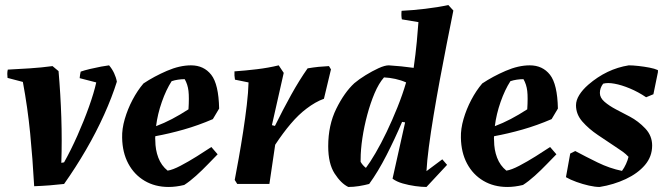

<svg xmlns="http://www.w3.org/2000/svg" viewBox="-20 -732 2650 764"><path d="M116 9Q110 -100 100 -202Q90 -304 71 -406L10 -422Q9 -429 9 -438Q9 -447 11 -455Q51 -457 98 -460Q145 -463 189 -469L213 -449Q221 -356 224 -264.5Q227 -173 224 -84L235 -86Q262 -134 288 -192.5Q314 -251 334 -307Q354 -363 363 -404L297 -421Q297 -425 298.5 -434Q300 -443 301 -447Q315 -452 338 -457.5Q361 -463 382.5 -467Q404 -471 414 -472Q426 -458 434 -441Q442 -424 445 -407Q426 -346 394.5 -276Q363 -206 322 -135.5Q281 -65 235 0Q210 3 178 5.5Q146 8 116 9Z M651 12Q597 12 555.5 -12.5Q514 -37 490.5 -81Q467 -125 466 -184Q465 -219 476.5 -258.5Q488 -298 507.5 -335Q527 -372 551 -400Q593 -428 644 -450Q695 -472 740 -472Q791 -472 820.5 -434.5Q850 -397 852 -300L827 -258Q769 -233 711 -216.5Q653 -200 598 -190Q597 -182 598 -173Q598 -136 610 -104.5Q622 -73 647 -53Q667 -56 698.5 -72.5Q730 -89 763.5 -110Q797 -131 821 -147L846 -118Q831 -103 808 -79Q785 -55 760 -32.5Q735 -10 713 4Q680 12 651 12ZM663 -409Q641 -375 624 -326.5Q607 -278 601 -230Q633 -242 664.5 -258.5Q696 -275 730 -297Q733 -344 730 -370Q727 -396 715 -417Q702 -417 688.5 -415Q675 -413 663 -409Z M924 0 914 -16Q921 -52 930 -102.5Q939 -153 947.5 -208Q956 -263 962 -314Q968 -365 969 -404L915 -415Q912 -431 913 -448Q956 -451 1002 -456.5Q1048 -462 1089 -472L1109 -442L1062 -234L1074 -231Q1106 -296 1138.5 -354.5Q1171 -413 1204 -460Q1228 -464 1247.5 -466Q1267 -468 1289 -469L1297 -456L1269 -339Q1252 -333 1234.5 -323Q1217 -313 1200 -300Q1168 -276 1137 -239.5Q1106 -203 1075 -156L1052 0Z M1366 12Q1337 -2 1311.5 -41.5Q1286 -81 1286 -150Q1286 -234 1318 -299Q1350 -364 1390 -401Q1409 -417 1435 -433Q1461 -449 1486 -460.5Q1511 -472 1527 -472Q1576 -469 1626 -462Q1634 -518 1638.5 -566Q1643 -614 1645 -644L1579 -655Q1576 -671 1578 -689Q1621 -691 1672 -697Q1723 -703 1764 -712L1784 -690Q1772 -630 1758 -559.5Q1744 -489 1730.5 -416Q1717 -343 1705.5 -274Q1694 -205 1686.5 -147.5Q1679 -90 1677 -51L1740 -98L1759 -76L1677 12Q1658 12 1632.5 8.5Q1607 5 1582.5 -2Q1558 -9 1542 -21L1592 -245L1580 -247Q1552 -181 1518 -114.5Q1484 -48 1449 0Q1430 5 1408.5 8.5Q1387 12 1366 12ZM1436 -64Q1452 -85 1474 -122.5Q1496 -160 1518.5 -207Q1541 -254 1561.5 -305Q1582 -356 1596 -404Q1576 -413 1553 -418Q1530 -423 1508 -424Q1487 -400 1470.5 -361Q1454 -322 1441.5 -275.5Q1429 -229 1422 -182.5Q1415 -136 1415 -97V-88Q1423 -74 1436 -64Z M1999 12Q1945 12 1903.5 -12.5Q1862 -37 1838.5 -81Q1815 -125 1814 -184Q1813 -219 1824.5 -258.5Q1836 -298 1855.5 -335Q1875 -372 1899 -400Q1941 -428 1992 -450Q2043 -472 2088 -472Q2139 -472 2168.5 -434.5Q2198 -397 2200 -300L2175 -258Q2117 -233 2059 -216.5Q2001 -200 1946 -190Q1945 -182 1946 -173Q1946 -136 1958 -104.5Q1970 -73 1995 -53Q2015 -56 2046.5 -72.5Q2078 -89 2111.5 -110Q2145 -131 2169 -147L2194 -118Q2179 -103 2156 -79Q2133 -55 2108 -32.5Q2083 -10 2061 4Q2028 12 1999 12ZM2011 -409Q1989 -375 1972 -326.5Q1955 -278 1949 -230Q1981 -242 2012.5 -258.5Q2044 -275 2078 -297Q2081 -344 2078 -370Q2075 -396 2063 -417Q2050 -417 2036.5 -415Q2023 -413 2011 -409Z M2366 12Q2348 12 2323.5 6.5Q2299 1 2274 -8Q2249 -17 2232 -27L2249 -121L2269 -131Q2310 -109 2358 -85.5Q2406 -62 2455 -52Q2464 -64 2471 -79.5Q2478 -95 2481 -108Q2471 -119 2457 -129Q2443 -139 2429 -148Q2396 -170 2359.5 -194.5Q2323 -219 2297.5 -248Q2272 -277 2272 -313Q2272 -333 2285 -354Q2298 -375 2321 -395Q2394 -458 2482 -472Q2498 -472 2520.5 -469.5Q2543 -467 2564 -463Q2585 -459 2598 -453V-445L2580 -357L2551 -345Q2520 -366 2486.5 -380Q2453 -394 2425 -399Q2398 -404 2380 -399Q2367 -382 2367 -362Q2367 -343 2385.5 -327Q2404 -311 2431.5 -296.5Q2459 -282 2486 -268Q2520 -250 2547.5 -221Q2575 -192 2575 -153Q2575 -109 2546.5 -75.5Q2518 -42 2470 -19.5Q2422 3 2366 12Z"/></svg>

Font: Labrada
Style: Bold Italic
Weight: 700
Italic angle: -7°
Designer: Mercedes Jáuregui
Foundry: Omnibus-Type Team
Version: Version 1.000; ttfautohint (v1.8.4.7-5d5b)